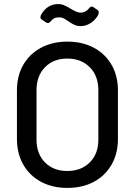

<svg xmlns="http://www.w3.org/2000/svg" viewBox="-20 -912 662 941"><path d="M63 -231V-469Q63 -540 94 -594Q125 -648 181 -678Q237 -708 310 -708Q384 -708 440 -678Q496 -648 527 -594Q558 -540 558 -469V-231Q558 -160 527 -105.5Q496 -51 440 -21Q384 9 310 9Q237 9 181 -21Q125 -51 94 -105.5Q63 -160 63 -231ZM462 -227V-470Q462 -540 420 -582.5Q378 -625 310 -625Q242 -625 200.5 -582.5Q159 -540 159 -470V-227Q159 -158 200.5 -116Q242 -74 310 -74Q378 -74 420 -116Q462 -158 462 -227ZM313 -809Q299 -819 290 -823Q281 -827 270 -827Q256 -827 246.5 -822.5Q237 -818 227 -806Q221 -799 215 -799Q210 -799 206 -802L185 -816Q178 -820 178 -828Q178 -831 180 -837Q195 -865 216.5 -878.5Q238 -892 264 -892Q281 -892 294 -886.5Q307 -881 327 -869Q357 -850 375 -850Q400 -850 417 -872Q423 -880 430 -880Q433 -880 438 -877L458 -863Q464 -859 464 -851Q464 -843 459 -835Q443 -809 420.5 -796.5Q398 -784 376 -784Q358 -784 344 -790.5Q330 -797 313 -809Z"/></svg>

Font: Barlow_Medium_SS
Style: Regular
Weight: 500
Designer: Jeremy Tribby
Foundry: Jeremy Tribby
Version: Version 1.101 August 23, 2024